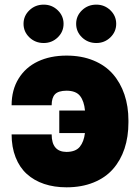

<svg xmlns="http://www.w3.org/2000/svg" viewBox="-20 -794 601 824"><path d="M265.6 -404.8Q230.5 -404.5 216.1 -389.6Q201.7 -374.6 201.7 -342.3H29.8Q29.8 -408 59.8 -456.7Q89.8 -505.3 142.9 -530.4Q196 -555.4 265.6 -555.4Q329.9 -555.4 380.7 -534.6Q431.5 -513.8 464.1 -476.6Q496.8 -439.3 514 -388.5Q531.2 -337.7 531.2 -277V-268.5Q531.2 -207 514.4 -156.2Q497.5 -105.5 464.8 -68.4Q432.2 -31.2 381.2 -10.7Q330.3 9.9 265.6 9.9Q212.7 9.9 169.4 -4.6Q126.1 -19.2 95 -47.4Q63.9 -75.6 46.9 -119Q29.8 -162.3 29.8 -217.3H201.7Q201.7 -142.4 265.6 -142Q305 -142.4 322.6 -164.2Q340.2 -186.1 344.5 -223H234.4V-319.6H344.8Q340.9 -360.1 323.5 -382.3Q306.1 -404.5 265.6 -404.8ZM167.6 -609.4Q131.4 -609.4 106.2 -633.5Q81 -657.7 81 -691.8Q81 -725.9 106.2 -750Q131.4 -774.1 167.6 -774.1Q202.8 -774.1 227.8 -750Q252.8 -725.9 252.8 -691.8Q252.8 -657.7 227.8 -633.5Q202.8 -609.4 167.6 -609.4ZM393.5 -609.4Q357.2 -609.4 332 -633.5Q306.8 -657.7 306.8 -691.8Q306.8 -725.9 332 -750Q357.2 -774.1 393.5 -774.1Q428.6 -774.1 453.7 -750Q478.7 -725.9 478.7 -691.8Q478.7 -657.7 453.7 -633.5Q428.6 -609.4 393.5 -609.4Z"/></svg>

Font: Karasuma Gothic
Style: Black
Weight: 900
Designer: Rasmus Andersson / Ryoko Nishizuka
Foundry: Genbu
Version: Version 1.00